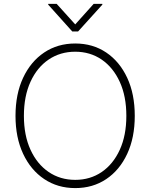

<svg xmlns="http://www.w3.org/2000/svg" viewBox="-20 -962 776 992"><path d="M368.7 9.8Q277.8 9.8 208.3 -36.9Q138.7 -83.5 99.4 -167.5Q60.1 -251.5 60.1 -363.3Q60.1 -476.1 99.4 -560.1Q138.7 -644 208.3 -690.7Q277.8 -737.3 368.7 -737.3Q459.5 -737.3 528.8 -690.7Q598.1 -644 637.2 -560.1Q676.3 -476.1 676.3 -363.3Q676.3 -251 637.2 -167Q598.1 -83 528.8 -36.6Q459.5 9.8 368.7 9.8ZM368.7 -32.7Q445.8 -32.7 505.4 -73.2Q564.9 -113.8 598.9 -188.2Q632.8 -262.7 632.8 -363.3Q632.8 -464.4 598.9 -538.8Q564.9 -613.3 505.4 -654.1Q445.8 -694.8 368.7 -694.8Q291.5 -694.8 231.7 -654.5Q171.9 -614.3 137.7 -539.8Q103.5 -465.3 103.5 -363.3Q103.5 -262.7 137.5 -188.5Q171.4 -114.3 231.2 -73.5Q291 -32.7 368.7 -32.7ZM272.9 -941.9 368.7 -835.9 463.9 -941.9H508.8V-938L383.3 -799.3H353.5L229 -938V-941.9Z"/></svg>

Font: Inter Tight ExtraLight
Style: Regular
Weight: 250
Designer: Rasmus Andersson
Foundry: rsms
Version: Version 3.004